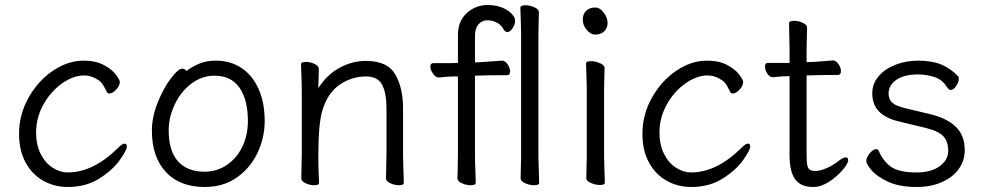

<svg xmlns="http://www.w3.org/2000/svg" viewBox="-20 -728 3927 766"><path d="M250 18Q197 18 152.5 -7Q108 -32 82 -80Q56 -128 56 -194Q56 -271 94 -338.5Q132 -406 191.5 -446Q251 -486 313 -486Q362 -486 394.5 -468.5Q427 -451 442.5 -430Q458 -409 458 -401Q458 -386 443.5 -370.5Q429 -355 416 -355Q410 -355 407 -360Q404 -365 398.5 -376Q393 -387 387.5 -394.5Q382 -402 375 -407Q346 -427 315 -427Q273 -427 228 -395.5Q183 -364 153.5 -311.5Q124 -259 124 -199Q124 -150 142.5 -113.5Q161 -77 190.5 -58.5Q220 -40 250 -40Q353 -40 453 -140Q468 -155 477 -155Q486 -155 486 -143Q486 -129 457.5 -89Q429 -49 376 -15.5Q323 18 250 18Z M842 -486Q899 -486 943 -457Q987 -428 1011.5 -373.5Q1036 -319 1036 -245Q1036 -179 1007.5 -118.5Q979 -58 925 -20Q871 18 797 18Q697 18 641.5 -42Q586 -102 586 -207Q586 -261 609 -318.5Q632 -376 661.5 -415Q691 -454 707 -454Q717 -454 724 -445Q748 -463 776 -474.5Q804 -486 842 -486ZM969 -245Q969 -330 935.5 -378Q902 -426 836 -426Q785 -426 743 -394Q701 -362 677 -311Q653 -260 653 -208Q653 -126 690 -84.5Q727 -43 797 -43Q845 -43 884.5 -69.5Q924 -96 946.5 -142Q969 -188 969 -245Z M1522 -115V-293Q1522 -357 1504.5 -390Q1487 -423 1440 -423Q1383 -423 1335 -390Q1287 -357 1266 -287Q1250 -234 1250 -105V-89Q1250 -63 1252 -21L1253 1Q1253 11 1234 11Q1216 11 1199 3Q1182 -5 1182 -17L1184 -115V-364L1183 -413L1181 -471Q1181 -481 1200 -481Q1218 -481 1235 -473Q1252 -465 1252 -453L1250 -376Q1282 -428 1333 -456.5Q1384 -485 1440 -485Q1526 -485 1557 -431Q1588 -377 1588 -297V-105L1589 -67L1591 1Q1591 11 1572 11Q1554 11 1537 3Q1520 -5 1520 -16V-17Z M2058 -639 2056 -697Q2056 -707 2076 -707Q2094 -707 2112 -699Q2130 -691 2130 -679Q2130 -658 2129 -643L2128 -590V-105L2129 -67L2131 1Q2131 11 2111 11Q2093 11 2075 3Q2057 -5 2057 -17L2059 -105V-590ZM1753 -421Q1739 -419 1730 -419H1729Q1718 -419 1707.5 -434Q1697 -449 1697 -462Q1697 -476 1709 -476H1783L1807 -477V-589Q1807 -644 1842.5 -676Q1878 -708 1925 -708Q1959 -708 1984 -697.5Q2009 -687 2022 -672.5Q2035 -658 2035 -646Q2035 -631 2025 -615.5Q2015 -600 2004 -600Q1996 -600 1989 -611Q1979 -630 1961 -638.5Q1943 -647 1924 -647Q1903 -647 1889 -631Q1875 -615 1875 -585V-479L1896 -480Q1901 -480 1982 -486H1983Q1995 -486 2005 -471.5Q2015 -457 2015 -443Q2015 -428 2003 -428Q1933 -428 1907 -427L1875 -426V-105Q1875 -79 1877 -37L1878 1Q1878 11 1858 11Q1840 11 1822.5 3Q1805 -5 1805 -17Q1805 -35 1806 -49L1807 -116V-423H1794Q1775 -423 1753 -421Z M2355 -590Q2336 -590 2320.5 -609Q2305 -628 2305 -650Q2305 -671 2318 -684.5Q2331 -698 2355 -698Q2373 -698 2388.5 -678Q2404 -658 2404 -636Q2404 -617 2391 -603.5Q2378 -590 2355 -590ZM2320 -417 2318 -475Q2318 -484 2337 -484Q2355 -484 2373.5 -476Q2392 -468 2392 -457Q2392 -436 2391 -421L2390 -368V-105L2391 -67L2393 1Q2393 10 2374 10Q2356 10 2337.5 2Q2319 -6 2319 -17L2321 -105V-368Z M2737 18Q2684 18 2639.5 -7Q2595 -32 2569 -80Q2543 -128 2543 -194Q2543 -271 2581 -338.5Q2619 -406 2678.5 -446Q2738 -486 2800 -486Q2849 -486 2881.5 -468.5Q2914 -451 2929.5 -430Q2945 -409 2945 -401Q2945 -386 2930.5 -370.5Q2916 -355 2903 -355Q2897 -355 2894 -360Q2891 -365 2885.5 -376Q2880 -387 2874.5 -394.5Q2869 -402 2862 -407Q2833 -427 2802 -427Q2760 -427 2715 -395.5Q2670 -364 2640.5 -311.5Q2611 -259 2611 -199Q2611 -150 2629.5 -113.5Q2648 -77 2677.5 -58.5Q2707 -40 2737 -40Q2840 -40 2940 -140Q2955 -155 2964 -155Q2973 -155 2973 -143Q2973 -129 2944.5 -89Q2916 -49 2863 -15.5Q2810 18 2737 18Z M3084 -422Q3072 -420 3064 -420H3063Q3050 -420 3041 -434.5Q3032 -449 3032 -463Q3032 -477 3043 -477H3130V-528L3128 -635Q3128 -645 3148 -645Q3166 -645 3183 -637Q3200 -629 3200 -617Q3200 -596 3199 -581L3198 -528V-480L3226 -481Q3254 -483 3273.5 -484.5Q3293 -486 3302 -487H3303Q3315 -487 3325 -472.5Q3335 -458 3335 -444Q3335 -429 3323 -429Q3263 -429 3237 -428L3198 -427V-108Q3198 -80 3201 -67.5Q3204 -55 3211.5 -50.5Q3219 -46 3234 -46Q3252 -46 3277.5 -57Q3303 -68 3327 -87Q3344 -100 3354 -100Q3364 -100 3364 -89Q3364 -76 3341.5 -49.5Q3319 -23 3287 -2.5Q3255 18 3225 18Q3174 18 3152 -13Q3130 -44 3130 -110V-424H3125Q3106 -424 3084 -422Z M3460 -356Q3460 -394 3485 -423.5Q3510 -453 3552 -469.5Q3594 -486 3643 -486Q3698 -486 3735.5 -470.5Q3773 -455 3803 -423Q3805 -421 3805 -414Q3805 -400 3794.5 -384.5Q3784 -369 3773 -369Q3769 -369 3765 -372.5Q3761 -376 3757 -382Q3738 -412 3705.5 -421.5Q3673 -431 3643 -431Q3587 -431 3556 -409.5Q3525 -388 3525 -354Q3525 -332 3539.5 -318.5Q3554 -305 3593 -296L3689 -273Q3757 -257 3793 -222.5Q3829 -188 3829 -128Q3829 -88 3805.5 -54.5Q3782 -21 3738 -1.5Q3694 18 3637 18Q3568 18 3523 -3Q3478 -24 3457 -49Q3436 -74 3436 -85Q3436 -100 3450 -116.5Q3464 -133 3476 -133Q3483 -133 3486 -126Q3502 -87 3533.5 -63.5Q3565 -40 3637 -40Q3695 -40 3729 -65Q3763 -90 3763 -126Q3763 -163 3744 -184Q3725 -205 3672 -218L3572 -242Q3515 -255 3487.5 -282.5Q3460 -310 3460 -356Z"/></svg>

Font: Fusion Kai T
Style: Regular
Weight: 400
Designer: Fontworks Inc.
Version: Version 24.134;May 13, 2024